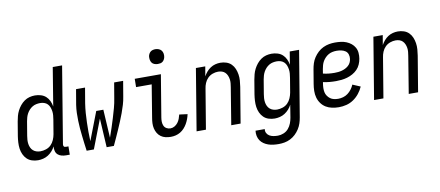

<svg xmlns="http://www.w3.org/2000/svg" viewBox="-80 -1055 3660 1598"><g transform="rotate(-10 1750.0 -256.0)"><path d="M168 8Q141 8 116.5 0Q92 -8 74.5 -25Q57 -42 46.5 -65Q36 -88 32.5 -113.5Q29 -139 30.5 -166Q32 -193 36 -219L56 -339Q60 -362 66 -384.5Q72 -407 83 -428.5Q94 -450 109.5 -469Q125 -488 145 -502Q165 -516 188 -522Q211 -528 234 -528Q260 -528 284.5 -520.5Q309 -513 326.5 -497Q344 -481 354.5 -458.5Q365 -436 369 -411L422 -735H501L394 -87Q393 -82 394 -77Q395 -72 397.5 -68.5Q400 -65 405 -63.5Q410 -62 415 -62H436L435 8H403Q384 8 365.5 3Q347 -2 334 -14Q321 -26 316.5 -45Q312 -64 314 -83Q304 -63 288.5 -45.5Q273 -28 253.5 -15.5Q234 -3 211.5 2.5Q189 8 168 8ZM200 -62Q223 -62 247.5 -70Q272 -78 289.5 -95.5Q307 -113 317 -136.5Q327 -160 331 -183L351 -303Q354 -321 355.5 -339Q357 -357 354.5 -374Q352 -391 346 -407Q340 -423 328.5 -435Q317 -447 300.5 -452.5Q284 -458 266 -458Q250 -458 233 -454.5Q216 -451 201 -442Q186 -433 174 -420Q162 -407 153.5 -391.5Q145 -376 140.5 -360Q136 -344 133 -328L113 -208Q110 -191 109 -173.5Q108 -156 110.5 -139.5Q113 -123 120 -108Q127 -93 139 -82.5Q151 -72 167 -67Q183 -62 200 -62Z M809 0H748L734 -244L640 0H579Q574 -32 570.5 -64Q567 -96 563 -128Q559 -160 556.5 -192.5Q554 -225 553 -257.5Q552 -290 553 -323.5Q554 -357 559 -390L581 -520H657L635 -390Q629 -350 626 -310Q623 -270 622 -230.5Q621 -191 621 -151.5Q621 -112 623 -73L715 -312H775L789 -73Q803 -112 816 -151.5Q829 -191 841 -230.5Q853 -270 864 -310Q875 -350 881 -390L903 -520H979L957 -390Q952 -357 942 -323.5Q932 -290 920 -257.5Q908 -225 894.5 -192.5Q881 -160 867 -128Q853 -96 838.5 -64Q824 -32 809 0Z M1290 8Q1267 8 1245.5 3Q1224 -2 1206.5 -14.5Q1189 -27 1178 -45.5Q1167 -64 1162 -85.5Q1157 -107 1158 -130Q1159 -153 1163 -175L1208 -450H1076L1077 -520H1298L1239 -164Q1236 -146 1236.5 -128Q1237 -110 1244 -94.5Q1251 -79 1266 -70.5Q1281 -62 1299 -62Q1317 -62 1333.5 -71.5Q1350 -81 1361.5 -96Q1373 -111 1379.5 -128.5Q1386 -146 1390 -163L1459 -154Q1455 -134 1447.5 -114Q1440 -94 1429.5 -75.5Q1419 -57 1404 -40.5Q1389 -24 1370.5 -13Q1352 -2 1331.5 3Q1311 8 1290 8ZM1288 -608Q1274 -608 1260 -613Q1246 -618 1238 -629Q1230 -640 1227.5 -655Q1225 -670 1227 -685Q1229 -695 1234.5 -705Q1240 -715 1248.5 -721.5Q1257 -728 1267.5 -730.5Q1278 -733 1289 -733Q1303 -733 1317 -727.5Q1331 -722 1339.5 -711Q1348 -700 1350.5 -685Q1353 -670 1350 -655Q1348 -645 1342.5 -635Q1337 -625 1328.5 -618.5Q1320 -612 1309.5 -610Q1299 -608 1288 -608Z M1508 0 1594 -520H1673L1659 -438Q1670 -458 1684.5 -475Q1699 -492 1718 -504.5Q1737 -517 1758.5 -522.5Q1780 -528 1801 -528Q1827 -528 1851.5 -520Q1876 -512 1893.5 -494.5Q1911 -477 1920.5 -454Q1930 -431 1934 -405.5Q1938 -380 1936 -353.5Q1934 -327 1930 -301L1880 0H1801L1852 -312Q1855 -329 1856.5 -346Q1858 -363 1855.5 -379.5Q1853 -396 1846.5 -411Q1840 -426 1829 -437Q1818 -448 1802.5 -453Q1787 -458 1770 -458Q1747 -458 1723.5 -449.5Q1700 -441 1682.5 -423.5Q1665 -406 1655.5 -383Q1646 -360 1643 -337L1587 0Z M2164 223Q2141 223 2119 220.5Q2097 218 2076.5 211Q2056 204 2038.5 192Q2021 180 2009.5 163Q1998 146 1993.5 124.5Q1989 103 1992 80H2070Q2067 99 2075.5 114.5Q2084 130 2099 138.5Q2114 147 2132 150Q2150 153 2169 153Q2193 153 2217.5 143Q2242 133 2258.5 113.5Q2275 94 2284 70.5Q2293 47 2297 23L2314 -83Q2304 -63 2288.5 -45.5Q2273 -28 2253.5 -15.5Q2234 -3 2211.5 2.5Q2189 8 2168 8Q2141 8 2116.5 0Q2092 -8 2074.5 -25Q2057 -42 2046.5 -65Q2036 -88 2032.5 -113.5Q2029 -139 2030.5 -166Q2032 -193 2036 -219L2056 -339Q2060 -362 2066 -384.5Q2072 -407 2083 -428.5Q2094 -450 2109.5 -469Q2125 -488 2145 -502Q2165 -516 2188 -522Q2211 -528 2234 -528Q2260 -528 2284.5 -520.5Q2309 -513 2326.5 -497Q2344 -481 2354.5 -458.5Q2365 -436 2369 -411L2387 -520H2466L2374 34Q2370 59 2362 83.5Q2354 108 2339.5 130.5Q2325 153 2305.5 171.5Q2286 190 2262 202Q2238 214 2213 218.5Q2188 223 2164 223ZM2200 -62Q2223 -62 2247.5 -70Q2272 -78 2289.5 -95.5Q2307 -113 2317 -136.5Q2327 -160 2331 -183L2351 -303Q2354 -321 2355.5 -339Q2357 -357 2354.5 -374Q2352 -391 2346 -407Q2340 -423 2328.5 -435Q2317 -447 2300.5 -452.5Q2284 -458 2266 -458Q2250 -458 2233 -454.5Q2216 -451 2201 -442Q2186 -433 2174 -420Q2162 -407 2153.5 -391.5Q2145 -376 2140.5 -360Q2136 -344 2133 -328L2113 -208Q2110 -191 2109 -173.5Q2108 -156 2110.5 -139.5Q2113 -123 2120 -108Q2127 -93 2139 -82.5Q2151 -72 2167 -67Q2183 -62 2200 -62Z M2710 8Q2681 8 2652.5 2Q2624 -4 2601 -18Q2578 -32 2561.5 -54.5Q2545 -77 2537.5 -104Q2530 -131 2530.5 -160.5Q2531 -190 2536 -219L2556 -339Q2560 -364 2568 -389Q2576 -414 2591 -436.5Q2606 -459 2626 -477.5Q2646 -496 2670.5 -507.5Q2695 -519 2720 -523.5Q2745 -528 2770 -528Q2795 -528 2819.5 -525Q2844 -522 2866 -513Q2888 -504 2906 -489.5Q2924 -475 2935.5 -454.5Q2947 -434 2949 -409.5Q2951 -385 2947 -360Q2943 -336 2933 -313Q2923 -290 2905.5 -272Q2888 -254 2865.5 -241.5Q2843 -229 2819 -222Q2795 -215 2771 -212.5Q2747 -210 2724 -210Q2696 -210 2668.5 -212.5Q2641 -215 2615 -221L2613 -208Q2610 -190 2609.5 -171.5Q2609 -153 2612.5 -136Q2616 -119 2626 -104.5Q2636 -90 2649.5 -80Q2663 -70 2680.5 -66Q2698 -62 2717 -62Q2737 -62 2758.5 -68Q2780 -74 2798 -87.5Q2816 -101 2830 -119.5Q2844 -138 2852 -158L2918 -130Q2905 -100 2883.5 -73Q2862 -46 2834 -27Q2806 -8 2774 0Q2742 8 2710 8ZM2724 -280Q2739 -280 2754.5 -281.5Q2770 -283 2785 -287Q2800 -291 2814.5 -298Q2829 -305 2841.5 -316Q2854 -327 2861 -341.5Q2868 -356 2870 -371Q2873 -391 2867 -410Q2861 -429 2845.5 -439.5Q2830 -450 2810.5 -454Q2791 -458 2771 -458Q2754 -458 2736.5 -454.5Q2719 -451 2704 -442.5Q2689 -434 2676 -421Q2663 -408 2654 -392.5Q2645 -377 2640.5 -360.5Q2636 -344 2633 -328L2627 -291Q2650 -285 2674.5 -282.5Q2699 -280 2724 -280Z M3008 0 3094 -520H3173L3159 -438Q3170 -458 3184.5 -475Q3199 -492 3218 -504.5Q3237 -517 3258.5 -522.5Q3280 -528 3301 -528Q3327 -528 3351.5 -520Q3376 -512 3393.5 -494.5Q3411 -477 3420.5 -454Q3430 -431 3434 -405.5Q3438 -380 3436 -353.5Q3434 -327 3430 -301L3380 0H3301L3352 -312Q3355 -329 3356.5 -346Q3358 -363 3355.5 -379.5Q3353 -396 3346.5 -411Q3340 -426 3329 -437Q3318 -448 3302.5 -453Q3287 -458 3270 -458Q3247 -458 3223.5 -449.5Q3200 -441 3182.5 -423.5Q3165 -406 3155.5 -383Q3146 -360 3143 -337L3087 0Z"/></g></svg>

Font: Iosevka Term Curly
Style: Italic
Weight: 400
Italic angle: -9°
Designer: Belleve Invis
Foundry: Belleve Invis
Version: Version 32.3.0